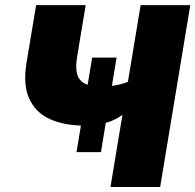

<svg xmlns="http://www.w3.org/2000/svg" viewBox="-20 -748 781 768"><path d="M317.9 -245.6Q237.8 -245.6 180.4 -271.2Q123 -296.9 97.2 -352.8Q71.3 -408.7 86.4 -499L124.5 -727.5H322.8L288.1 -518.6Q282.2 -482.9 287.4 -456.5Q292.5 -430.2 315.2 -416Q337.9 -401.9 384.8 -401.9Q433.1 -401.9 471.9 -413.8Q510.7 -425.8 533.2 -439L513.7 -323.2Q461.9 -276.4 417.5 -261Q373 -245.6 317.9 -245.6ZM421.9 0 542.5 -727.5H741.2L620.6 0ZM286.1 -139.6 348.6 -517.6H446.3L383.8 -139.6Z"/></svg>

Font: Inter 18pt Black
Style: Italic
Weight: 900
Italic angle: -9.3988°
Designer: Rasmus Andersson
Foundry: rsms
Version: Version 4.001;git-66647c0bb